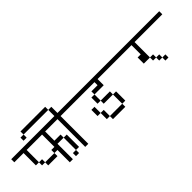

<svg xmlns="http://www.w3.org/2000/svg" viewBox="124 -1845 2752 2752"><g transform="rotate(-45 1500.0 -469.0)"><path d="M1000 -625V-687.5H0V-625H187.5Q187.5 -625 187.5 -375H250V-312.5H312.5V-250H500V-312.5H312.5V-375H250Q250 -375 250 -625H562.5Q562.5 -625 562.5 -375H500V-312.5H562.5Q562.5 -312.5 562.5 -62.5H625V-375H750Q750 -375 750 -125H687.5V-62.5H750V-125H812.5Q812.5 -125 812.5 -375H750V-437.5H625V-625Z M1000 -625V-687.5H937.5Q937.5 -687.5 937.5 -812.5H875Q875 -812.5 875 -687.5H750V-625H875V-62.5H937.5V-625ZM375 -812.5H312.5V-750H375ZM375 -812.5H875V-875H375Z M2000 -625V-687.5H1000V-625H1625V-562.5H1500V-500H1437.5Q1437.5 -500 1437.5 -375H1500V-312.5H1687.5V-125H1437.5V-62.5H1687.5V-125H1750V-312.5H1687.5V-375H1500Q1500 -375 1500 -500H1687.5Q1687.5 -500 1687.5 -625ZM1437.5 -125Q1437.5 -125 1437.5 -250H1375Q1375 -250 1375 -125ZM1375 -250Q1375 -250 1375 -375H1312.5Q1312.5 -375 1312.5 -250Z M2625 -125V-187.5H2562.5V-125ZM3000 -625V-687.5H2000V-625H2375V-437.5H2312.5Q2312.5 -437.5 2312.5 -312.5H2437.5V-250H2500V-187.5H2562.5V-250H2500V-312.5H2437.5V-625Z"/></g></svg>

Font: UnifontExMono
Style: Regular
Weight: 500
Version: Version 15.0.06